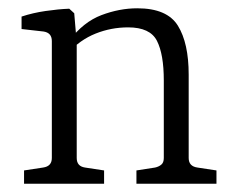

<svg xmlns="http://www.w3.org/2000/svg" viewBox="-20 -443 564 463"><path d="M309 0V-32L354 -39Q363 -41 369 -46Q375 -51 375 -62V-249Q375 -312 358.5 -344.5Q342 -377 289 -377Q248 -377 210.5 -362Q173 -347 144 -315L147 -345Q181 -390 224.5 -406.5Q268 -423 311 -423Q383 -423 409 -381Q435 -339 435 -263V-62Q435 -42 456 -39L502 -32V0ZM38 0V-32L84 -39Q105 -42 105 -62V-344Q105 -364 85 -367L32 -373V-403Q59 -412 90 -416.5Q121 -421 147 -422L159 -411L165 -340V-62Q165 -42 185 -39L231 -32V0Z"/></svg>

Font: Rasa Light
Style: Regular
Weight: 300
Designer: Anna Giedrys (Yrsa+Rasa design), David Brezina (Yrsa art-direction, Rasa art-direction, design)
Foundry: Rosetta Type Foundry
Version: Version 2.004